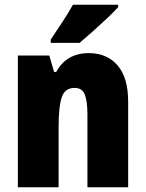

<svg xmlns="http://www.w3.org/2000/svg" viewBox="-20 -786 611 806"><path d="M353 -563Q429 -563 473.5 -511.5Q518 -460 518 -360V0H347V-306Q347 -361 336 -389Q325 -417 293 -417Q253 -417 239.5 -378.5Q226 -340 226 -250V0H55V-553H187L207 -484H216Q259 -563 353 -563ZM476 -756Q460 -738 431.5 -711Q403 -684 371.5 -656Q340 -628 314 -606H193V-620Q217 -656 242.5 -694.5Q268 -733 286 -766H476Z"/></svg>

Font: Noto Sans Myanmar Condensed Black
Style: Regular
Weight: 900
Width: 3
Designer: Monotype Design Team
Foundry: Monotype Imaging Inc.
Version: Version 2.107; ttfautohint (v1.8.4.7-5d5b)